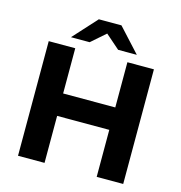

<svg xmlns="http://www.w3.org/2000/svg" viewBox="-119 -936 981 1042"><g transform="rotate(15 371.5 -414.5)"><path d="M667 -644V0H518V-264H225V0H76V-644H225V-390H518V-644ZM452 -696 372 -766 292 -696H187L308 -829H435L557 -696Z"/></g></svg>

Font: Montserrat Ace
Style: Bold
Weight: 700
Designer: Julieta Ulanovsky
Foundry: Julieta Ulanovsky
Version: Version 1